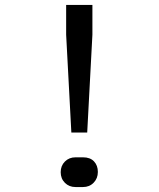

<svg xmlns="http://www.w3.org/2000/svg" viewBox="-20 -750 640 775"><path d="M268 -215 247 -610V-730H353V-610L332 -215ZM285 5Q259 5 242 -12Q225 -29 225 -55Q225 -81 242 -98Q259 -115 285 -115H315Q344 -115 359.5 -98.5Q375 -82 375 -56Q375 -30 358 -12.5Q341 5 315 5Z"/></svg>

Font: JetBrainsMono NF
Style: Regular
Weight: 400
Designer: Philipp Nurullin, Konstantin Bulenkov
Foundry: JetBrains
Version: Version 2.251; ttfautohint (v1.8.3);Nerd Fonts 2.2.2